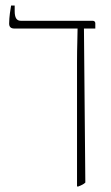

<svg xmlns="http://www.w3.org/2000/svg" viewBox="-20 -667 401 693"><path d="M258 6H263C273 2 282 -2 288 -8L283 -564H324V-583C324 -589 320 -592 314 -592H55C40 -592 33 -603 33 -627V-647H20C18 -635 13 -606 13 -582C13 -570 19 -564 32 -564H260V-563C260 -530 258 -502 258 -444Z"/></svg>

Font: Noto Serif Hebrew Condensed Thin
Style: Regular
Weight: 100
Width: 3
Designer: Monotype Design Team
Foundry: Monotype Imaging Inc.
Version: Version 2.004